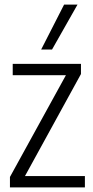

<svg xmlns="http://www.w3.org/2000/svg" viewBox="-20 -810 404 830"><path d="M23 0V-45L265 -485H35V-534H330V-490L88 -49H347V0ZM158 -596 257 -790H315L205 -596Z"/></svg>

Font: Georama SemiCondensed Light
Style: Regular
Weight: 300
Width: 4
Designer: Jean-Baptiste Levee
Foundry: Production Type
Version: Version 1.000